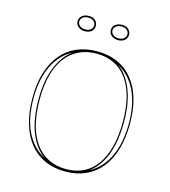

<svg xmlns="http://www.w3.org/2000/svg" viewBox="-132 -1018 1011 1139"><g transform="rotate(15 373.5 -449.0)"><path d="M375 -723Q444 -723 499 -699Q554 -675 593 -628Q632 -581 652.5 -513.5Q673 -446 673 -359Q673 -270 652.5 -200.5Q632 -131 593 -83Q554 -35 499 -10Q444 15 375 15Q304 15 248.5 -10Q193 -35 154 -83Q115 -131 94.5 -201Q74 -271 74 -359Q74 -445 94.5 -512Q115 -579 154 -626.5Q193 -674 248.5 -698.5Q304 -723 375 -723ZM375 -709Q314 -709 266 -685.5Q218 -662 185 -617.5Q152 -573 135 -508Q118 -443 118 -360Q118 -273 135 -206.5Q152 -140 185 -94Q218 -48 266 -24Q314 0 375 0Q436 0 483 -23.5Q530 -47 562.5 -93.5Q595 -140 612 -206.5Q629 -273 629 -360Q629 -443 612 -508Q595 -573 562.5 -618Q530 -663 483 -686Q436 -709 375 -709ZM239 -29Q177 -71 144 -155Q111 -239 111 -360Q111 -476 144.5 -557.5Q178 -639 236 -679Q199 -660 170.5 -629.5Q142 -599 122 -558.5Q102 -518 91.5 -468Q81 -418 81 -359Q81 -297 91 -245Q101 -193 121.5 -151.5Q142 -110 171 -79.5Q200 -49 239 -29ZM511 -29Q548 -49 576.5 -79.5Q605 -110 625 -151.5Q645 -193 655.5 -245Q666 -297 666 -359Q666 -419 655.5 -469.5Q645 -520 625 -560.5Q605 -601 576.5 -630.5Q548 -660 512 -679Q570 -639 603 -557.5Q636 -476 636 -360Q636 -279 621.5 -214.5Q607 -150 578.5 -103.5Q550 -57 511 -29ZM476 -913Q500 -913 515.5 -900Q531 -887 531 -866Q531 -845 515.5 -832Q500 -819 476 -819Q451 -819 435 -832Q419 -845 419 -866Q419 -887 435 -900Q451 -913 476 -913ZM476 -830Q496 -830 508.5 -840.5Q521 -851 521 -866Q521 -882 508.5 -892.5Q496 -903 476 -903Q455 -903 442 -892.5Q429 -882 429 -866Q429 -851 442 -840.5Q455 -830 476 -830ZM272 -913Q296 -913 311.5 -900Q327 -887 327 -866Q327 -845 311.5 -832Q296 -819 272 -819Q247 -819 231 -832Q215 -845 215 -866Q215 -887 231 -900Q247 -913 272 -913ZM272 -830Q292 -830 304.5 -840.5Q317 -851 317 -866Q317 -882 304.5 -892.5Q292 -903 272 -903Q251 -903 238 -892.5Q225 -882 225 -866Q225 -851 238 -840.5Q251 -830 272 -830Z"/></g></svg>

Font: Kalnia Glaze Thin ExtraLight
Style: Regular
Weight: 250
Version: Version 1.110